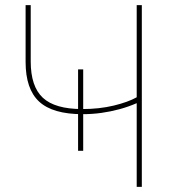

<svg xmlns="http://www.w3.org/2000/svg" viewBox="-20 -730 673 750"><path d="M514 0V-327Q482 -313 447 -303.5Q412 -294 376 -289Q340 -284 303 -284Q186 -284 133 -333Q80 -382 80 -488V-710H100V-490Q100 -392 147.5 -348Q195 -304 301 -304Q368 -304 424 -317.5Q480 -331 514 -350V-710H534V0ZM305 -141H285V-459H305Z"/></svg>

Font: Raleway Thin
Style: Regular
Weight: 100
Designer: Matt McInerney, Pablo Impallari, Rodrigo Fuenzalida
Foundry: Matt McInerney, Pablo Impallari, Rodrigo Fuenzalida
Version: Version 4.026